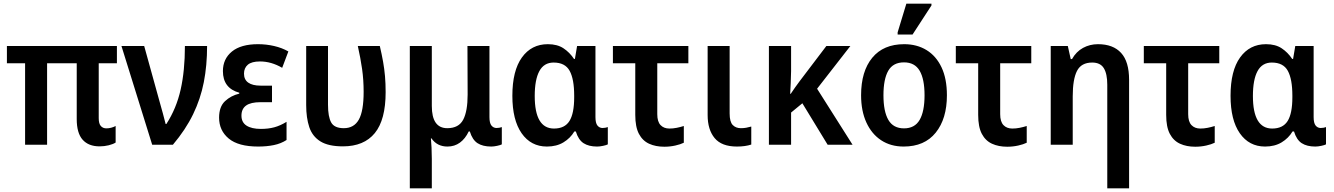

<svg xmlns="http://www.w3.org/2000/svg" viewBox="-20 -796 7337 1056"><path d="M528 9Q467 9 434.5 -27.5Q402 -64 402 -141V-448H239V0H118V-448H18V-543H623V-448H523V-146Q523 -116 534.5 -103Q546 -90 565 -90Q578 -90 591.5 -93.5Q605 -97 616 -103V-12Q602 -3 578 3Q554 9 528 9Z M817 0 648 -543H773L858 -236Q866 -207 876 -171.5Q886 -136 891 -114H895Q950 -199 973.5 -303Q997 -407 997 -543H1119Q1119 -436 1101 -344Q1083 -252 1042 -167.5Q1001 -83 931 0Z M1400 10Q1291 10 1238 -34Q1185 -78 1185 -149Q1185 -209 1217.5 -239.5Q1250 -270 1296 -281V-286Q1206 -311 1206 -405Q1206 -472 1255.5 -512.5Q1305 -553 1399 -553Q1444 -553 1487.5 -543Q1531 -533 1566 -513L1532 -423Q1472 -458 1410 -458Q1364 -458 1343 -440Q1322 -422 1322 -391Q1322 -358 1345.5 -341.5Q1369 -325 1413 -325H1476V-234H1413Q1359 -234 1333.5 -215.5Q1308 -197 1308 -160Q1308 -123 1336 -105Q1364 -87 1415 -87Q1456 -87 1489 -96Q1522 -105 1556 -126V-26Q1525 -6 1486 2Q1447 10 1400 10Z M1866 9Q1786 9 1742 -18.5Q1698 -46 1681 -97Q1664 -148 1664 -218V-543H1784V-220Q1784 -154 1801.5 -122.5Q1819 -91 1871 -91Q1927 -91 1953.5 -138Q1980 -185 1980 -291Q1980 -357 1971.5 -416.5Q1963 -476 1948 -543H2069Q2080 -496 2087 -456.5Q2094 -417 2097.5 -377Q2101 -337 2101 -289Q2101 -137 2041.5 -64Q1982 9 1866 9Z M2234 240V-543H2355V-213Q2355 -91 2440 -91Q2503 -91 2527.5 -137.5Q2552 -184 2552 -276L2551 -543H2672V-152Q2672 -119 2683 -105.5Q2694 -92 2711 -92Q2719 -92 2727 -93.5Q2735 -95 2740 -97V-2Q2733 2 2714.5 6Q2696 10 2682 10Q2635 10 2606.5 -8.5Q2578 -27 2564 -73H2558Q2539 -33 2509.5 -11.5Q2480 10 2441 10Q2384 10 2353 -35H2350Q2352 -15 2353.5 16.5Q2355 48 2355 78V240Z M2988 10Q2900 10 2849 -63Q2798 -136 2798 -269Q2798 -407 2850.5 -480Q2903 -553 2993 -553Q3045 -553 3079 -530.5Q3113 -508 3137 -472H3142L3154 -543H3255V-152Q3255 -119 3266 -105.5Q3277 -92 3294 -92Q3302 -92 3310 -93.5Q3318 -95 3323 -97V-2Q3316 2 3297.5 6Q3279 10 3264 10Q3218 10 3189.5 -8.5Q3161 -27 3147 -73H3139Q3117 -36 3079 -13Q3041 10 2988 10ZM3027 -89Q3086 -89 3112 -130.5Q3138 -172 3138 -261V-270Q3138 -361 3113 -406.5Q3088 -452 3025 -452Q2972 -452 2946.5 -405Q2921 -358 2921 -268Q2921 -89 3027 -89Z M3634 11Q3586 11 3550 -5.5Q3514 -22 3494 -60Q3474 -98 3474 -164V-448H3351V-543H3766V-448H3595V-168Q3595 -127 3613 -108Q3631 -89 3662 -89Q3682 -89 3702 -93Q3722 -97 3741 -103V-11Q3723 -2 3694 4.5Q3665 11 3634 11Z M4033 10Q3949 10 3910.5 -36.5Q3872 -83 3872 -163V-543H3993V-172Q3993 -126 4010 -108.5Q4027 -91 4055 -91Q4071 -91 4084.5 -93.5Q4098 -96 4112 -100V-1Q4079 10 4033 10Z M4657 -543 4474 -308 4669 0H4532L4393 -228L4331 -177V0H4209V-543H4331V-405Q4330 -371 4329 -339Q4328 -307 4326 -280H4329Q4341 -298 4353 -315Q4365 -332 4377 -348L4525 -543Z M5188 -272Q5188 -143 5126.5 -66.5Q5065 10 4950 10Q4879 10 4826.5 -24.5Q4774 -59 4745 -122.5Q4716 -186 4716 -272Q4716 -404 4777.5 -478.5Q4839 -553 4953 -553Q5023 -553 5076 -520.5Q5129 -488 5158.5 -425.5Q5188 -363 5188 -272ZM4839 -272Q4839 -183 4866 -136.5Q4893 -90 4952 -90Q5011 -90 5038 -136.5Q5065 -183 5065 -272Q5065 -361 5038 -407Q5011 -453 4952 -453Q4892 -453 4865.5 -407Q4839 -361 4839 -272ZM4917 -606V-618L4965 -776H5103V-766L4999 -606Z M5520 11Q5472 11 5436 -5.5Q5400 -22 5380 -60Q5360 -98 5360 -164V-448H5237V-543H5652V-448H5481V-168Q5481 -127 5499 -108Q5517 -89 5548 -89Q5568 -89 5588 -93Q5608 -97 5627 -103V-11Q5609 -2 5580 4.5Q5551 11 5520 11Z M6070 240V-330Q6070 -390 6051 -421Q6032 -452 5987 -452Q5927 -452 5903.5 -406Q5880 -360 5880 -266V0H5759V-543H5853L5869 -471H5876Q5899 -512 5936.5 -532.5Q5974 -553 6019 -553Q6102 -553 6146 -505Q6190 -457 6190 -357V240Z M6554 11Q6506 11 6470 -5.5Q6434 -22 6414 -60Q6394 -98 6394 -164V-448H6271V-543H6686V-448H6515V-168Q6515 -127 6533 -108Q6551 -89 6582 -89Q6602 -89 6622 -93Q6642 -97 6661 -103V-11Q6643 -2 6614 4.5Q6585 11 6554 11Z M6938 10Q6850 10 6799 -63Q6748 -136 6748 -269Q6748 -407 6800.5 -480Q6853 -553 6943 -553Q6995 -553 7029 -530.5Q7063 -508 7087 -472H7092L7104 -543H7205V-152Q7205 -119 7216 -105.5Q7227 -92 7244 -92Q7252 -92 7260 -93.5Q7268 -95 7273 -97V-2Q7266 2 7247.5 6Q7229 10 7214 10Q7168 10 7139.5 -8.5Q7111 -27 7097 -73H7089Q7067 -36 7029 -13Q6991 10 6938 10ZM6977 -89Q7036 -89 7062 -130.5Q7088 -172 7088 -261V-270Q7088 -361 7063 -406.5Q7038 -452 6975 -452Q6922 -452 6896.5 -405Q6871 -358 6871 -268Q6871 -89 6977 -89Z"/></svg>

Font: Noto Sans SemiCondensed SemiBold
Style: Regular
Weight: 600
Width: 4
Designer: Monotype Design Team
Foundry: Monotype Imaging Inc.
Version: Version 2.013; ttfautohint (v1.8.4.7-5d5b)